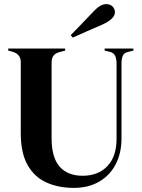

<svg xmlns="http://www.w3.org/2000/svg" viewBox="-20 -896 689 934"><path d="M339 18Q263 18 204.5 -9Q146 -36 113.5 -94.5Q81 -153 81 -249V-594Q81 -632 42 -644L20 -650V-660H297V-650L268 -642Q231 -633 231 -592V-223Q231 -130 270 -85.5Q309 -41 382 -41Q458 -41 502.5 -88Q547 -135 547 -221V-588Q547 -608 540.5 -623.5Q534 -639 514 -644L489 -650V-660H629V-650L602 -643Q583 -639 577 -624Q571 -609 571 -589V-223Q571 -150 542 -95.5Q513 -41 461 -11.5Q409 18 339 18ZM324 -725Q350 -751 376 -778.5Q402 -806 426 -831Q451 -858 466.5 -867Q482 -876 497 -876Q516 -876 527.5 -864.5Q539 -853 539 -836Q539 -804 477 -776Q440 -760 405.5 -745Q371 -730 334 -713Z"/></svg>

Font: DeepMind Serif Display
Style: Regular
Weight: 400
Designer: Frank Grießhammer / Modifications: Colophon Foundry
Foundry: Colophon Foundry
Version: Version 5.003; ttfautohint (v1.8.2)